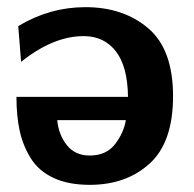

<svg xmlns="http://www.w3.org/2000/svg" viewBox="-20 -507 542 537"><path d="M26 -236H338Q337 -321 304 -363.5Q271 -406 214 -406Q129 -406 39 -334L31 -434Q119 -487 219 -487Q325 -487 394.5 -428Q464 -369 464 -238Q464 -109 398.5 -49.5Q333 10 231 10Q171 10 129.5 -9.5Q88 -29 66 -64.5Q44 -100 35 -141.5Q26 -183 26 -236ZM140 -171Q144 -130 167 -101Q190 -72 231 -72Q277 -72 301.5 -103.5Q326 -135 332 -171Z"/></svg>

Font: Coval
Style: ExtraBold
Weight: 800
Foundry: Context Ltd
Version: Version 001.000